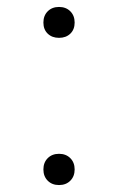

<svg xmlns="http://www.w3.org/2000/svg" viewBox="-20 -525 340 553"><path d="M117.5 -492.5Q130 -505 150 -505Q170 -505 182.5 -492.5Q195 -480 195 -460Q195 -440 182.5 -428Q170 -416 150 -416Q130 -416 117.5 -428Q105 -440 105 -460Q105 -480 117.5 -492.5ZM117.5 -69.5Q130 -82 150 -82Q170 -82 182.5 -69.5Q195 -57 195 -37Q195 -17 182.5 -4.5Q170 8 150 8Q130 8 117.5 -4.5Q105 -17 105 -37Q105 -57 117.5 -69.5Z"/></svg>

Font: Elaine Sans Light
Style: Regular
Weight: 300
Designer: Wei Huang
Foundry: Wei Huang
Version: Version 2.001;December 24, 2019;FontCreator 12.0.0.2547 64-b